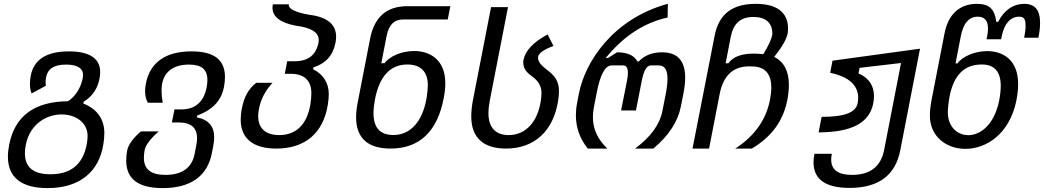

<svg xmlns="http://www.w3.org/2000/svg" viewBox="-20 -780 5480 1008"><path d="M229.5 207.5C400.9 207.5 499.5 119.6 522.5 -21C525.9 -41.5 527.8 -65.4 527.8 -81.5C527.8 -149.9 493.7 -207 417.5 -236.3L419.4 -246.1C464.4 -273.4 492.2 -314 502.4 -367.2C504.9 -379.4 505.9 -391.6 505.9 -401.4C505.9 -474.1 449.2 -510.3 341.3 -510.3C221.7 -510.3 156.2 -465.3 141.1 -380.9C139.2 -370.1 137.2 -353.5 137.2 -338.9C137.2 -320.8 140.1 -304.2 146 -289.6L220.7 -329.6C219.7 -335.4 219.2 -341.3 219.2 -347.2C219.2 -356 220.2 -364.7 221.7 -373C230 -418.5 262.7 -440.9 326.7 -440.9C384.3 -440.9 416 -422.9 416 -386.2C416 -381.8 415.5 -377 414.6 -371.6C405.8 -320.8 375.5 -272.9 336.9 -248.5C162.1 -247.1 58.1 -171.9 28.3 -21C23.9 2 21.5 22.5 21.5 42.5C21.5 151.9 93.3 207.5 229.5 207.5ZM243.7 134.8C154.8 134.8 110.8 98.1 110.8 24.4C110.8 10.7 112.3 -4.4 115.7 -21C138.2 -130.9 225.6 -179.2 303.7 -179.2C375.5 -179.2 439.9 -138.2 439.9 -65.9C439.9 -55.2 438.5 -38.1 435.1 -21C415 83 351.6 134.8 245.6 134.8Z M834 207.5C981 207.5 1069.3 145 1092.8 22L1100.1 -16.6C1103 -31.7 1104.5 -45.4 1104.5 -58.6C1104.5 -117.2 1074.2 -152.3 1013.2 -163.6L1015.1 -173.3C1098.6 -204.6 1141.1 -252.4 1155.3 -320.3C1159.2 -338.9 1161.1 -358.9 1161.1 -375.5C1161.1 -466.3 1104 -510.3 985.4 -510.3C847.2 -510.3 767.6 -450.7 746.1 -342.3C743.2 -327.6 741.7 -314 741.7 -301.3C741.7 -278.3 746.6 -257.8 755.9 -240.7H834.5C830.1 -263.2 828.1 -283.7 828.1 -303.2C828.1 -316.9 829.1 -330.1 831.5 -342.3C844.7 -408.2 896.5 -440.9 972.2 -440.9C1038.1 -440.9 1068.8 -416 1068.8 -359.9C1068.8 -347.7 1067.4 -335.9 1064.9 -322.3C1050.8 -246.6 1006.3 -205.6 932.1 -205.6H896L882.3 -137.2H918C982.4 -137.2 1014.6 -109.4 1014.6 -54.7C1014.6 -43 1013.2 -31.7 1010.7 -18.6L1001.5 29.3C987.8 100.1 936 138.2 849.1 138.2C772 138.2 735.4 108.4 735.4 48.8C735.4 35.2 737.3 17.6 739.3 8.3C745.1 -19 768.1 -50.3 813.5 -90.3H719.7C678.7 -54.7 654.8 -22 647.9 8.3C644.5 27.3 642.6 45.4 642.6 62.5C642.6 159.7 705.6 207.5 834 207.5Z M1430.7 0C1582.5 0 1677.7 -82 1701.2 -231.4C1704.1 -249.5 1706.1 -271 1706.1 -286.1C1706.1 -346.2 1674.8 -391.6 1623.5 -416.5L1625.5 -426.3C1688.5 -445.8 1728 -487.8 1741.2 -554.7C1743.7 -566.4 1744.6 -578.1 1744.6 -587.4C1744.6 -652.8 1697.3 -690.9 1602.5 -702.6C1531.7 -715.3 1496.1 -732.4 1496.1 -753.4C1496.1 -754.9 1496.1 -755.9 1496.6 -757.3H1412.6C1411.1 -751 1410.6 -745.1 1410.6 -739.7C1410.6 -691.9 1451.7 -660.6 1533.2 -645C1613.3 -635.3 1653.3 -610.4 1653.3 -569.8C1653.3 -565.4 1652.8 -560.5 1652.3 -556.2C1639.2 -491.2 1597.7 -458.5 1527.8 -458.5H1487.8L1475.1 -392.6H1505.9C1578.6 -392.6 1614.7 -356 1614.7 -290C1614.7 -274.9 1612.8 -251.5 1609.4 -231.4C1591.3 -124 1532.7 -70.8 1445.8 -70.8C1377.4 -70.8 1335.4 -103.5 1335.4 -170.4C1335.4 -183.1 1336.9 -195.8 1340.3 -212.4C1350.6 -260.7 1371.6 -302.2 1410.6 -345.2H1325.2C1284.2 -313.5 1261.7 -271 1250 -211.9C1245.6 -190.4 1243.7 -169.4 1243.7 -152.3C1243.7 -50.8 1311.5 0 1430.7 0Z M2030.3 0C2182.1 0 2276.9 -89.4 2310.1 -267.6C2315.4 -296.4 2317.9 -320.8 2317.9 -342.3C2317.9 -467.8 2236.3 -512.2 2153.8 -512.2C2089.4 -512.2 2024.9 -484.9 1999 -448.2H1981.9L2009.8 -591.8C2021 -648.9 2049.3 -677.7 2095.2 -677.7H2330.6L2344.2 -747.6H2118.7C2010.3 -747.6 1945.3 -690.9 1923.3 -578.1L1857.4 -239.3C1852.1 -211.4 1849.6 -186 1849.6 -164.1C1849.6 -54.7 1911.6 0 2030.3 0ZM2044.9 -71.3C1975.6 -71.3 1940.9 -109.4 1940.9 -186C1940.9 -206.5 1943.4 -230 1948.2 -256.3C1971.2 -378.9 2028.8 -441.4 2118.7 -441.4C2189 -441.4 2226.1 -402.8 2226.1 -333C2226.1 -314.9 2223.6 -289.6 2219.7 -266.1C2198.2 -138.7 2132.3 -71.3 2046.4 -71.3Z M2636.2 0C2787.6 0 2885.7 -94.2 2910.2 -251.5C2912.6 -267.1 2914.6 -285.6 2914.6 -301.3C2914.6 -353 2892.6 -381.3 2859.9 -407.2C2840.3 -422.9 2804.7 -446.3 2804.7 -476.6C2804.7 -478.5 2804.7 -480.5 2805.2 -482.4C2809.1 -501.5 2835.9 -520.5 2885.7 -538.6L2855 -599.1C2779.8 -558.6 2737.8 -514.2 2728.5 -465.8C2727.5 -460.9 2727.1 -456.1 2727.1 -451.2C2727.1 -411.6 2757.3 -391.1 2774.9 -377.9C2802.7 -356.9 2822.8 -332 2822.8 -291.5C2822.8 -280.8 2821.3 -264.2 2819.3 -251.5C2803.7 -144 2742.7 -70.8 2650.4 -70.8C2583.5 -70.8 2544.4 -108.9 2544.4 -185.1C2544.4 -204.1 2546.9 -228 2551.3 -251.5L2647 -742.7H2558.1L2462.4 -251.5C2457 -223.1 2454.1 -193.4 2454.1 -168.9C2454.1 -56.6 2518.6 0 2636.2 0Z M3065.9 0H3168.5C3118.2 -47.9 3092.8 -102.5 3092.8 -164.1C3092.8 -178.7 3094.2 -197.3 3097.2 -212.9L3112.8 -293.5C3131.3 -388.7 3157.2 -436.5 3190.9 -436.5H3251.5C3268.1 -436.5 3276.4 -423.8 3276.4 -397.5C3276.4 -386.2 3274.9 -372.1 3271.5 -355L3240.7 -200.2H3318.8L3349.1 -355C3359.4 -407.7 3374.5 -436.5 3396.5 -436.5H3439.5C3469.2 -436.5 3484.4 -412.6 3484.4 -367.2C3484.4 -347.2 3481.4 -319.3 3476.1 -291L3457.5 -196.8C3443.4 -125.5 3395.5 -60.1 3314 0H3410.2C3492.2 -69.3 3539.1 -141.6 3554.7 -221.7L3568.4 -291C3574.2 -321.8 3577.1 -348.1 3577.1 -372.1C3577.1 -461.4 3537.1 -505.4 3455.1 -505.4C3404.8 -505.4 3363.3 -489.3 3333.5 -457.5H3326.2C3309.1 -489.3 3273.4 -505.4 3219.7 -505.4L3171.9 -475.6H3160.2C3253.4 -590.3 3361.8 -661.1 3484.9 -688L3486.3 -760.3C3195.3 -680.2 3051.3 -453.1 3019.5 -289.6L3009.8 -239.3C3005.4 -217.3 3003.4 -195.3 3003.4 -175.3C3003.4 -109.4 3024.4 -51.8 3065.9 0Z M3615.7 0H3702.6L3758.3 -286.6C3776.9 -381.8 3827.6 -431.6 3912.6 -431.6C3918 -431.6 3922.9 -431.6 3928.2 -431.2C3997.6 -430.7 4029.3 -391.1 4029.3 -319.8C4029.3 -300.3 4026.9 -278.8 4022 -253.9C4001 -149.4 3940.4 -64.9 3840.3 0H3927.2C4030.8 -62 4090.8 -143.6 4112.8 -252C4118.2 -278.3 4121.6 -308.1 4121.6 -334.5C4121.6 -406.2 4095.7 -456.1 4044.4 -481.4C4086.4 -533.7 4110.4 -575.7 4115.7 -606.9C4116.7 -614.3 4117.2 -621.6 4117.2 -629.4C4117.2 -716.3 4057.6 -759.8 3947.3 -759.8C3827.1 -759.8 3754.4 -708.5 3731.9 -592.8ZM3789.6 -447.8 3816.4 -586.4C3830.1 -656.2 3866.7 -690.9 3935.5 -690.9C3998.5 -690.9 4034.7 -661.6 4034.7 -603.5V-597.7C4029.8 -573.2 4014.2 -539.1 3987.3 -495.6C3969.7 -497.6 3953.1 -498.5 3937.5 -498.5C3871.6 -498.5 3827.1 -481.4 3804.2 -447.8Z M4439.9 206.5C4594.2 206.5 4681.2 139.2 4706.5 8.8L4810.1 -524.4L4350.6 -461.4L4338.4 -397.9C4436.5 -377 4485.4 -332.5 4485.4 -266.6C4485.4 -255.4 4483.9 -242.7 4481.9 -234.9C4471.2 -191.9 4420.9 -166.5 4293.5 -166.5L4277.8 -85C4452.6 -85.9 4543 -134.8 4564 -234.9C4566.9 -249 4568.4 -262.7 4568.4 -275.4C4568.4 -328.1 4543.9 -369.6 4487.3 -394.5L4492.7 -423.8L4710.4 -449.2L4621.6 7.8C4604.5 94.7 4547.9 138.2 4453.6 138.2C4379.9 138.2 4343.8 111.8 4343.8 57.6C4343.8 48.3 4344.7 38.6 4347.2 27.3H4255.9C4252.4 43.5 4251 58.6 4251 72.3C4251 162.1 4314.9 206.5 4439.9 206.5Z M4861.8 -173.3C4861.8 -62.5 4949.2 1.5 5048.3 1.5C5157.2 1.5 5280.3 -75.7 5315.9 -252C5321.8 -280.8 5325.2 -312.5 5325.2 -338.9C5325.2 -466.8 5244.6 -511.7 5162.6 -511.7C5098.6 -511.7 5033.7 -484.4 5006.3 -447.3H4996.6L5023.9 -588.4C5037.1 -657.7 5066.9 -692.4 5113.3 -692.4C5148.9 -692.4 5167 -671.9 5167 -630.9C5167 -617.7 5165 -601.6 5162.6 -589.8L5159.2 -573.7H5235.8L5239.3 -590.8C5252.4 -657.2 5286.6 -692.4 5330.1 -692.4C5355 -692.4 5364.3 -680.7 5364.3 -645.5C5364.3 -627.4 5361.8 -606.9 5356.9 -582H5431.6C5437.5 -610.8 5440.4 -636.7 5440.4 -659.2C5440.4 -727.5 5413.6 -759.8 5356.9 -759.8C5301.3 -759.8 5252.4 -728.5 5220.2 -665.5H5210.4C5202.1 -731.4 5174.8 -759.8 5108.9 -759.8C5017.6 -759.8 4958 -705.1 4938.5 -603.5L4871.1 -257.3C4864.7 -225.1 4861.8 -193.8 4861.8 -173.3ZM4956.1 -190.4C4956.1 -210.4 4959.5 -243.7 4965.8 -275.9C4988.8 -390.6 5046.4 -441.4 5134.3 -441.4H5135.3C5201.2 -441.4 5233.9 -402.8 5233.9 -329.6C5233.9 -307.6 5231 -279.3 5225.6 -252C5200.2 -125 5127 -70.3 5063.5 -70.3C5005.9 -70.3 4956.1 -114.7 4956.1 -190.4Z"/></svg>

Font: Hack
Style: Oblique
Weight: 400
Italic angle: -12°
Monospace: yes
Designer: Christopher Simpkins
Foundry: Christopher Simpkins
Version: Version 2.010